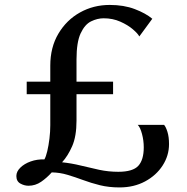

<svg xmlns="http://www.w3.org/2000/svg" viewBox="-20 -772 777 798"><path d="M477 7Q432.5 7 395.2 -2.2Q358 -11.5 325 -23.8Q292 -36 260.2 -45.5Q228.5 -55 195 -55.5Q175 -33 151 -16.5Q127 0 98.5 0Q81 0 64.5 -9.2Q48 -18.5 48 -40.5Q48 -59 64.5 -75.2Q81 -91.5 107.5 -101Q134 -110.5 164.5 -109.5Q171 -120.5 176.5 -143.8Q182 -167 185.5 -195.8Q189 -224.5 189 -251.5V-380.5H91V-432.5H189V-499Q189 -575.5 222.8 -632.2Q256.5 -689 312.5 -720.2Q368.5 -751.5 436 -751.5Q495 -751.5 540.2 -734.2Q585.5 -717 613 -694L559 -620.5Q553 -632.5 532.2 -650.2Q511.5 -668 480 -682Q448.5 -696 411 -696Q384.5 -696 358.5 -683.2Q332.5 -670.5 315.2 -633.5Q298 -596.5 298 -525V-432.5H450V-380.5H298V-270.5Q298 -205.5 280 -164.5Q262 -123.5 238 -97.5Q277 -93.5 315.5 -84Q354 -74.5 392.5 -66.2Q431 -58 471.5 -58Q532 -58 554.8 -82.8Q577.5 -107.5 577.5 -159.5Q577.5 -188 570.2 -215.2Q563 -242.5 552.5 -253H662Q669.5 -244.5 676 -223.8Q682.5 -203 682.5 -173Q682.5 -125.5 656 -84.2Q629.5 -43 583 -18Q536.5 7 477 7Z"/></svg>

Font: Merriweather Text
Style: Regular
Weight: 400
Designer: Eben Sorkin
Foundry: Eben Sorkin
Version: Version 2.100; ttfautohint (v1.7.19-72a1) -l 8 -r 50 -G 200 